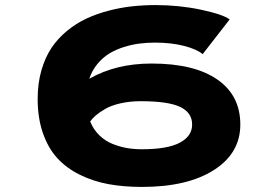

<svg xmlns="http://www.w3.org/2000/svg" viewBox="-20 -726 1090 757"><path d="M577.5 -475.5Q745.5 -475.5 836.5 -412.8Q927.5 -350 927.5 -235Q927.5 -122 823.2 -55.5Q719 11 539.5 11Q467 11 406.5 -0.2Q346 -11.5 293.8 -37.5Q241.5 -63.5 205.5 -103Q169.5 -142.5 149 -201.8Q128.5 -261 128.5 -336Q128.5 -397 143.2 -448.5Q158 -500 183.2 -537.5Q208.5 -575 244.5 -604.5Q280.5 -634 320.8 -652.8Q361 -671.5 408 -683.8Q455 -696 500.2 -701Q545.5 -706 593.5 -706Q686 -706 772.2 -687.8Q858.5 -669.5 885.5 -649.5L779 -512.5Q757 -531.5 706.5 -544.8Q656 -558 591 -558Q559.5 -558 529.8 -554.2Q500 -550.5 468.2 -540.5Q436.5 -530.5 411 -515Q385.5 -499.5 364.2 -474Q343 -448.5 332 -415.5Q437 -475.5 577.5 -475.5ZM535 -327Q491 -327 454.5 -318.5Q418 -310 394.8 -296.5Q371.5 -283 357.8 -271Q344 -259 335.5 -247Q348.5 -215 371.8 -192.5Q395 -170 424 -158.5Q453 -147 481 -142.2Q509 -137.5 539.5 -137.5Q639.5 -137.5 688.5 -163.2Q737.5 -189 737.5 -235Q737.5 -282 690.2 -304.5Q643 -327 535 -327Z"/></svg>

Font: League Mono Extended ExtraBold
Style: Regular
Weight: 800
Width: 9
Designer: Tyler Finck
Foundry: The League of Moveable Type / Tyler Finck
Version: Version 2.210